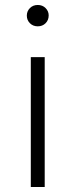

<svg xmlns="http://www.w3.org/2000/svg" viewBox="-20 -753 304 773"><path d="M104 0V-523H160V0ZM132 -647Q113 -647 100.5 -659.5Q88 -672 88 -690Q88 -708 100.5 -720.5Q113 -733 132 -733Q151 -733 163.5 -720.5Q176 -708 176 -691Q176 -672 163.5 -659.5Q151 -647 132 -647Z"/></svg>

Font: Montserrat-Alt1 Light
Style: Regular
Weight: 300
Designer: Differentunic
Foundry: Differentunic
Version: Version 7.222